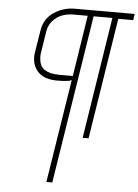

<svg xmlns="http://www.w3.org/2000/svg" viewBox="-64 -782 793 1100"><g transform="rotate(5 332.5 -231.5)"><path d="M339 -324Q323 -314 255 -314Q185 -314 149 -348.5Q113 -383 113 -438Q113 -453 116 -469L136 -593Q147 -660 201 -696.5Q255 -733 323 -733H665L660 -697H574L464 0H430L540 -699H432L279 270H245ZM343 -348 398 -699H318Q256 -699 216.5 -668Q177 -637 169 -588L151 -472Q148 -457 148 -446Q148 -388 180 -368Q212 -348 263 -348Z"/></g></svg>

Font: Exo ExtraLight
Style: Italic
Weight: 275
Italic angle: -9°
Designer: Natanael Gama
Foundry: Natanael Gama
Version: Version 1.500; ttfautohint (v1.6)